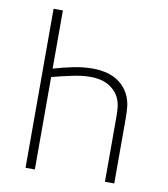

<svg xmlns="http://www.w3.org/2000/svg" viewBox="-82 -805 765 874"><g transform="rotate(10 300.0 -367.5)"><path d="M95 0V-735H138V-466Q182 -479 228 -488.5Q274 -498 320 -498Q346 -498 371.5 -493Q397 -488 420 -476.5Q443 -465 461 -446Q479 -427 489.5 -403Q500 -379 502.5 -353.5Q505 -328 505 -302V0H462V-302Q462 -323 460 -343.5Q458 -364 450 -383Q442 -402 427.5 -417Q413 -432 395 -441.5Q377 -451 356.5 -455Q336 -459 315 -459Q292 -459 270 -456Q248 -453 225.5 -448Q203 -443 181 -438Q159 -433 138 -427V0Z"/></g></svg>

Font: Zed Sans Extralight Extended
Style: Regular
Weight: 200
Width: 7
Designer: Belleve Invis
Foundry: Belleve Invis
Version: Version 1.0.0; ttfautohint (v1.8.4)